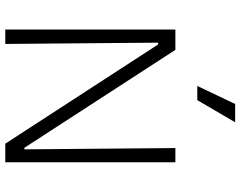

<svg xmlns="http://www.w3.org/2000/svg" viewBox="-114 -818 932 745"><g transform="rotate(90 352.5 -446.0)"><path d="M95 0V-660H174L554 -74H560L555 -660H610V0H538L153 -593H146L151 0ZM369 -745H314L384 -892H455Z"/></g></svg>

Font: Bricolage Grotesque 10pt ExtraLight
Style: Regular
Weight: 200
Designer: Mathieu Triay
Foundry: Atelier Triay
Version: Version 1.000; ttfautohint (v1.8.4.7-5d5b);gftools[0.9.32]